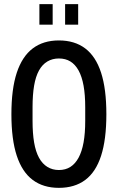

<svg xmlns="http://www.w3.org/2000/svg" viewBox="-20 -894 568 926"><path d="M264 12Q189 12 138 -26Q87 -64 61 -142.5Q35 -221 35 -343Q35 -465 61 -543.5Q87 -622 138 -660.5Q189 -699 264 -699Q340 -699 391 -660.5Q442 -622 467.5 -543.5Q493 -465 493 -343Q493 -221 467.5 -142.5Q442 -64 391 -26Q340 12 264 12ZM264 -74Q296 -74 319.5 -89Q343 -104 359 -133.5Q375 -163 383 -207Q391 -251 391 -311V-377Q391 -437 383 -481Q375 -525 359 -554Q343 -583 319.5 -597.5Q296 -612 264 -612Q233 -612 208.5 -597.5Q184 -583 168 -554Q152 -525 144.5 -481Q137 -437 137 -377V-311Q137 -251 144.5 -207Q152 -163 168 -133.5Q184 -104 208.5 -89Q233 -74 264 -74ZM170 -775V-874H234V-775ZM294 -775V-874H357V-775Z"/></svg>

Font: Archivo ExtraCondensed Medium
Style: Regular
Weight: 500
Width: 2
Designer: Hector Gatti
Foundry: Omnibus-Type
Version: Version 2.001